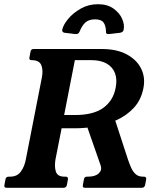

<svg xmlns="http://www.w3.org/2000/svg" viewBox="-34 -893 756 913"><path d="M648 -474Q637 -418 603 -381Q569 -344 521.5 -322.5Q474 -301 422.5 -292Q371 -283 325 -283H259L230 -136Q224 -102 231.5 -77.5Q239 -53 272 -53H278Q291 -53 289 -40L284 -13Q281 0 268 0H-2Q-16 0 -13 -13L-8 -40Q-6 -53 8 -53H14Q48 -53 65.5 -77.5Q83 -102 89 -136L165 -524Q172 -559 162.5 -583Q153 -607 116 -607Q103 -607 106 -620L111 -647Q113 -660 126 -660H449Q521 -660 568.5 -634.5Q616 -609 637 -567Q658 -525 648 -474ZM322 -346Q410 -346 457 -380Q504 -414 515.7 -474.1Q524 -515 513 -544.5Q502 -574 473.5 -590.5Q445 -607 401 -607H322L271 -346ZM510 -332 574 -136Q581 -115 589.4 -96Q597.8 -77 610.9 -65Q624 -53 646 -53H650Q663 -53 661 -40L656 -13Q653 0 640 0H370Q357 0 360 -13L365 -40Q367 -53 380 -53H385Q419 -53 435.5 -68.5Q452 -84 444.8 -105.8L377 -300ZM432 -873Q477 -873 506 -852Q535 -831 547 -803Q559 -775 554 -752Q553 -745 548 -741.5Q543 -738 536 -737Q523 -736 505.5 -733.5Q488 -731 481 -731Q475 -731 472 -734Q469 -737 470 -744Q469 -772 458 -786.5Q447 -801 418 -801Q389 -801 372.5 -786.5Q356 -772 345 -744Q342 -737 338 -734Q334 -731 328 -731Q321 -731 304.5 -733.5Q288 -736 274 -737Q260 -739 262 -752Q267 -775 290 -803Q313 -831 350 -852Q387 -873 432 -873Z"/></svg>

Font: Young Serif Light
Style: Italic
Weight: 300
Italic angle: -10.979°
Designer: Bastien Sozeau
Foundry: NBR — Bastien Sozeau
Version: Version 5.001